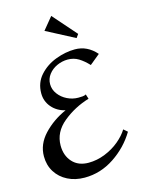

<svg xmlns="http://www.w3.org/2000/svg" viewBox="-138 -1016 816 1105"><g transform="rotate(-15 270.0 -463.5)"><path d="M488 -656 427 -606Q399 -636 370.5 -653.5Q342 -671 306 -671Q273 -671 242 -657Q211 -643 191.5 -617.5Q172 -592 172 -560Q172 -528 192 -501Q212 -474 243.5 -458.5Q275 -443 309 -443Q322 -443 334.5 -444Q347 -445 355 -450L364 -422Q277 -396 208 -339.5Q139 -283 139 -203Q139 -143 174 -104.5Q209 -66 270 -66Q320 -66 368.5 -85.5Q417 -105 454 -136Q491 -167 511 -200L534 -180Q485 -98 403 -43.5Q321 11 226 11Q170 11 125.5 -11.5Q81 -34 55.5 -74.5Q30 -115 30 -168Q30 -240 85 -298.5Q140 -357 219 -392Q169 -404 139 -439.5Q109 -475 109 -522Q109 -585 148.5 -629Q188 -673 246.5 -695Q305 -717 361 -717Q435 -717 488 -656ZM403 -798 280 -938 220 -865 388 -777Z"/></g></svg>

Font: Amita
Style: Regular
Weight: 400
Designer: Eduardo Rodriguez Tunni, Modular Infotech, Brian J. Bonislawsky
Foundry: Eduardo Rodriguez Tunni, Modular Infotech, Brian J. Bonislawsky
Version: Version 1.004